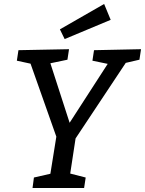

<svg xmlns="http://www.w3.org/2000/svg" viewBox="-20 -948 731 968"><path d="M144 0 151 -53 234 -72 264 -259 134 -627 65 -642 73 -695 328 -700 320 -647 234 -629 331 -329 523 -626 446 -642 454 -695 691 -700 683 -647 614 -631 361 -250 334 -73 412 -53 404 0ZM306 -751 282 -800 505 -928 538 -848Z"/></svg>

Font: Bitter Medium
Style: Italic
Weight: 500
Italic angle: -9°
Designer: Sol Matas, and Bitter project Authors
Foundry: Sol Matas
Version: Version 2.001